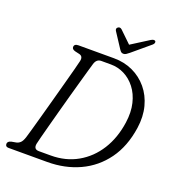

<svg xmlns="http://www.w3.org/2000/svg" viewBox="-155 -998 1010 1117"><g transform="rotate(20 350.0 -439.5)"><path d="M5.5 -18Q5.5 -34.5 29.5 -40L57 -45Q71 -48 81.8 -58.2Q92.5 -68.5 100.5 -93Q104 -104 115 -142.5Q126 -181 141 -235.5Q156 -290 172.5 -350.2Q189 -410.5 204 -466Q219 -521.5 229.8 -562Q240.5 -602.5 243.5 -616.5Q251 -648.5 224 -654.5L198 -660.5Q177.5 -666 177.5 -680Q177.5 -700 204.5 -700H423.5Q487.5 -700 540.8 -675.2Q594 -650.5 631.5 -605.5Q669 -560.5 685 -499.5Q701 -438.5 690.5 -366Q673 -246.5 613.8 -165Q554.5 -83.5 464.5 -41.8Q374.5 0 264.5 0H25.5Q5.5 0 5.5 -18ZM271 -42.5Q363.5 -42.5 436.2 -83.8Q509 -125 555.8 -199.2Q602.5 -273.5 616.5 -372Q626 -439 613.2 -492Q600.5 -545 571.2 -582.8Q542 -620.5 502.5 -640.2Q463 -660 419 -660H359.5Q330 -660 320 -626Q317 -616.5 308 -584.8Q299 -553 286 -507Q273 -461 258.2 -407.8Q243.5 -354.5 229 -301Q214.5 -247.5 202 -200.8Q189.5 -154 181 -121.5Q172.5 -89 170.5 -78.5Q164 -42.5 198 -42.5ZM499.5 -761Q489.5 -753 482 -748Q474.5 -743 465.5 -743Q456 -743 450.8 -747.8Q445.5 -752.5 440 -761L379.5 -853.5Q371.5 -867.5 384 -876Q395.5 -883.5 407.5 -873L479 -804L588 -873Q606.5 -884 615 -876Q618 -872.5 617 -866Q616 -859.5 609 -853Z"/></g></svg>

Font: Fraunces 72pt S100 Light
Style: Italic
Weight: 300
Italic angle: -16°
Version: Version 1.000; ttfautohint (v1.8.3)